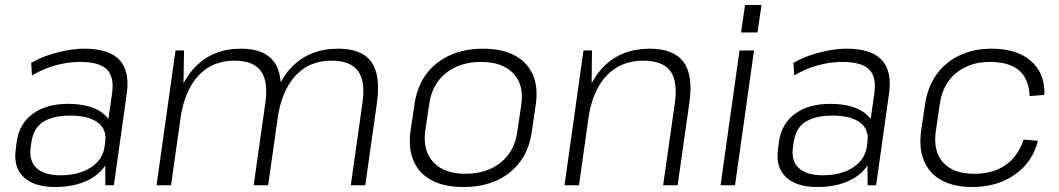

<svg xmlns="http://www.w3.org/2000/svg" viewBox="-20 -742 4242 769"><path d="M401 -173 429 -369Q438 -435 407.5 -464.5Q377 -494 300 -494Q251 -494 201.5 -480Q152 -466 108 -440L105 -490Q133 -507 169 -519.5Q205 -532 244 -539.5Q283 -547 318 -547Q416 -547 458 -502.5Q500 -458 488 -369L436 0H402ZM200 7Q117 7 75 -32.5Q33 -72 43 -143L47 -175Q57 -246 111 -286Q165 -326 252 -326Q344 -326 392.5 -288Q441 -250 431 -180L426 -146Q416 -74 355.5 -33.5Q295 7 200 7ZM222 -40Q296 -40 344 -71.5Q392 -103 399 -156L401 -172Q409 -223 372 -251Q335 -279 261 -279Q193 -279 153 -254Q113 -229 105 -167L103 -153Q95 -98 126.5 -69Q158 -40 222 -40Z M1432 -332Q1444 -417 1413.5 -458Q1383 -499 1308 -499Q1219 -499 1163.5 -439Q1108 -379 1091 -265L1050 -201L1059 -265Q1078 -401 1149 -474Q1220 -547 1335 -547Q1429 -547 1467 -494.5Q1505 -442 1490 -332L1443 0H1385ZM683 -540H717L714 -346L665 0H607ZM1043 -332Q1055 -417 1024.5 -458Q994 -499 919 -499Q830 -499 774.5 -439Q719 -379 702 -265L661 -201L671 -265Q692 -402 762.5 -474.5Q833 -547 945 -547Q1039 -547 1077.5 -494.5Q1116 -442 1101 -332L1054 0H996Z M1836 7Q1760 7 1709.5 -19.5Q1659 -46 1637 -96Q1615 -146 1624 -216L1640 -324Q1650 -394 1686 -443.5Q1722 -493 1780.5 -520Q1839 -547 1914 -547Q1990 -547 2040.5 -520.5Q2091 -494 2113.5 -444Q2136 -394 2126 -324L2110 -216Q2101 -146 2064.5 -96Q2028 -46 1970 -19.5Q1912 7 1836 7ZM1844 -46Q1930 -46 1986 -91.5Q2042 -137 2052 -216L2068 -324Q2079 -403 2035.5 -448.5Q1992 -494 1906 -494Q1850 -494 1805.5 -473.5Q1761 -453 1733.5 -415Q1706 -377 1699 -324L1683 -216Q1673 -138 1716 -92Q1759 -46 1844 -46Z M2683 -330Q2695 -418 2664 -458.5Q2633 -499 2556 -499Q2466 -499 2409 -438.5Q2352 -378 2336 -265L2295 -201L2305 -265Q2326 -401 2397 -474Q2468 -547 2582 -547Q2678 -547 2717.5 -494Q2757 -441 2741 -330L2694 0H2636ZM2317 -540H2351L2349 -356L2299 0H2241Z M3000 -540 2924 0H2866L2942 -540ZM3030 -722 3014 -612H2948L2964 -722Z M3454 -173 3482 -369Q3491 -435 3460.5 -464.5Q3430 -494 3353 -494Q3304 -494 3254.5 -480Q3205 -466 3161 -440L3158 -490Q3186 -507 3222 -519.5Q3258 -532 3297 -539.5Q3336 -547 3371 -547Q3469 -547 3511 -502.5Q3553 -458 3541 -369L3489 0H3455ZM3253 7Q3170 7 3128 -32.5Q3086 -72 3096 -143L3100 -175Q3110 -246 3164 -286Q3218 -326 3305 -326Q3397 -326 3445.5 -288Q3494 -250 3484 -180L3479 -146Q3469 -74 3408.5 -33.5Q3348 7 3253 7ZM3275 -40Q3349 -40 3397 -71.5Q3445 -103 3452 -156L3454 -172Q3462 -223 3425 -251Q3388 -279 3314 -279Q3246 -279 3206 -254Q3166 -229 3158 -167L3156 -153Q3148 -98 3179.5 -69Q3211 -40 3275 -40Z M3874 7Q3801 7 3752 -19.5Q3703 -46 3681.5 -96Q3660 -146 3669 -216L3685 -324Q3695 -393 3730.5 -443Q3766 -493 3823 -520Q3880 -547 3952 -547Q4053 -547 4109.5 -497.5Q4166 -448 4163 -362L4104 -357Q4101 -426 4061.5 -460Q4022 -494 3944 -494Q3890 -494 3847 -473.5Q3804 -453 3777.5 -415Q3751 -377 3744 -324L3728 -216Q3717 -136 3757.5 -91Q3798 -46 3882 -46Q3957 -46 4007 -80.5Q4057 -115 4080 -183L4137 -178Q4116 -93 4045 -43Q3974 7 3874 7Z"/></svg>

Font: Pathway Extreme 8pt Thin 12pt Thin
Style: Italic
Weight: 250
Italic angle: -8°
Version: Version 1.001;gftools[0.9.26]